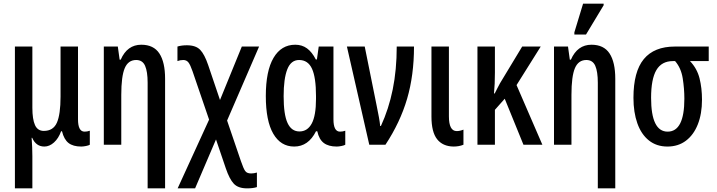

<svg xmlns="http://www.w3.org/2000/svg" viewBox="-20 -796 3943 1056"><path d="M62 240V-540H158V-203Q158 -140 172.5 -108Q187 -76 221 -76Q273 -76 293 -121.5Q313 -167 313 -265V-540H409V-140Q409 -72 445 -72Q460 -72 474 -77V0Q468 4 453 7Q438 10 427 10Q382 10 357 -9.5Q332 -29 321 -74H316Q302 -35 277 -12.5Q252 10 224 10Q178 10 157 -38H154Q156 -11 157 14.5Q158 40 158 63V240Z M792 240V-341Q792 -402 778 -434Q764 -466 729 -466Q685 -466 666 -421Q647 -376 647 -274V0H551V-540H628L638 -468H644Q680 -550 757 -550Q825 -550 856.5 -502Q888 -454 888 -363V240Z M957 240 1130 -138 1039 -404Q1027 -439 1016.5 -452.5Q1006 -466 988 -466Q971 -466 956 -460V-540Q978 -547 1008 -547Q1057 -547 1081 -522Q1105 -497 1125 -438L1190 -246L1310 -540H1405L1229 -133L1305 90Q1319 131 1328.5 144.5Q1338 158 1361 158Q1377 158 1393 153V233Q1372 240 1339 240Q1290 240 1266 214.5Q1242 189 1222 130L1168 -29L1053 240Z M1598 10Q1524 10 1483 -60.5Q1442 -131 1442 -268Q1442 -406 1484.5 -478Q1527 -550 1604 -550Q1641 -550 1668.5 -530Q1696 -510 1717 -469H1723L1733 -540H1814V-140Q1814 -72 1850 -72Q1865 -72 1879 -77V0Q1873 4 1858 7Q1843 10 1832 10Q1787 10 1761 -9.5Q1735 -29 1725 -74H1718Q1676 10 1598 10ZM1627 -73Q1671 -73 1694.5 -116.5Q1718 -160 1718 -252V-268Q1718 -370 1696 -418Q1674 -466 1625 -466Q1580 -466 1560 -414.5Q1540 -363 1540 -267Q1540 -166 1561.5 -119.5Q1583 -73 1627 -73Z M2011 0 1888 -540H1986L2052 -213Q2059 -179 2064 -151.5Q2069 -124 2071 -103H2075Q2118 -196 2140 -304Q2162 -412 2162 -540H2257Q2257 -382 2219 -252.5Q2181 -123 2100 0Z M2474 10Q2415 9 2384 -30.5Q2353 -70 2353 -155V-540H2449V-156Q2449 -75 2492 -75Q2509 -75 2529 -83V0Q2505 10 2474 10Z M2954 -540 2821 -328 2963 0H2859L2756 -253L2702 -192V0H2606V-540H2702V-397Q2702 -333 2697 -282H2701Q2708 -297 2716 -311.5Q2724 -326 2730 -338L2852 -540Z M3268 240V-341Q3268 -402 3254 -434Q3240 -466 3205 -466Q3161 -466 3142 -421Q3123 -376 3123 -274V0H3027V-540H3104L3114 -468H3120Q3156 -550 3233 -550Q3301 -550 3332.5 -502Q3364 -454 3364 -363V240ZM3139 -606V-618L3187 -776H3300V-767L3203 -606Z M3651 10Q3591 10 3549 -23.5Q3507 -57 3485.5 -117.5Q3464 -178 3464 -258Q3464 -402 3521 -471Q3578 -540 3692 -540H3878V-460H3775Q3814 -419 3827.5 -365Q3841 -311 3841 -248Q3841 -170 3818 -112Q3795 -54 3752.5 -22Q3710 10 3651 10ZM3652 -72Q3744 -72 3744 -253Q3744 -308 3735 -365Q3726 -422 3693 -460H3681Q3619 -460 3590 -410.5Q3561 -361 3561 -258Q3561 -72 3652 -72Z"/></svg>

Font: Noto Sans ExtraCondensed Medium
Style: Regular
Weight: 500
Width: 2
Designer: Monotype Design Team
Foundry: Monotype Imaging Inc.
Version: Version 2.013; ttfautohint (v1.8.4.7-5d5b)